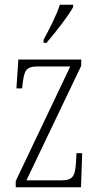

<svg xmlns="http://www.w3.org/2000/svg" viewBox="-20 -786 422 806"><path d="M163 -619V-606H175C215 -652 268 -721 287 -756V-766H231C217 -721 193 -676 163 -619ZM46 0H320L325 -143H301L299 -103C295 -47 287 -29 237 -29H91L321 -510V-536H57L49 -415H73L75 -435C82 -490 89 -507 139 -507H275L46 -26Z"/></svg>

Font: Noto Serif Thai ExtraCondensed ExtraLight
Style: Regular
Weight: 200
Width: 2
Designer: Monotype Design Team
Foundry: Monotype Imaging Inc.
Version: Version 2.002